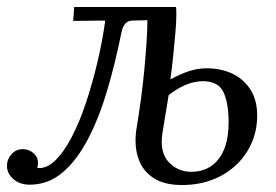

<svg xmlns="http://www.w3.org/2000/svg" viewBox="-24 -520 793 551"><path d="M61 10Q33 10 14.5 -6Q-4 -22 -4 -44Q-4 -63 9 -77.5Q22 -92 42 -92Q58 -92 71.5 -81Q85 -70 85 -53Q85 -48 84.5 -44.5Q84 -41 83 -38Q109 -35 134 -59Q159 -83 181.5 -126Q204 -169 222.5 -224.5Q241 -280 255.5 -341Q270 -402 278 -461L186 -460L189 -500H481Q482 -493 482 -487.5Q482 -482 482 -474Q482 -457 479.5 -428Q477 -399 473.5 -364Q470 -329 465 -292Q492 -307 517.5 -315.5Q543 -324 569 -324Q612 -324 645 -307.5Q678 -291 696.5 -260Q715 -229 714 -184Q713 -130 685.5 -85.5Q658 -41 609.5 -15Q561 11 498 11Q447 11 416 -9.5Q385 -30 373 -65.5Q361 -101 367 -146Q374 -188 380 -232Q386 -276 390 -318Q394 -360 396.5 -397Q399 -434 399 -462L357 -461Q343 -461 335.5 -452Q328 -443 325 -429Q307 -339 283.5 -260Q260 -181 228 -120Q196 -59 155 -24.5Q114 10 61 10ZM525 -27Q574 -27 602.5 -62.5Q631 -98 632 -164Q633 -219 618.5 -253Q604 -287 558 -287Q511 -287 460 -247L442 -137Q434 -83 460 -55Q486 -27 525 -27Z"/></svg>

Font: Lora
Style: Italic
Weight: 400
Italic angle: -3°
Designer: Olga Karpushina, Alexei Vanyashin (Cyrillic)
Foundry: Cyreal
Version: Version 3.008